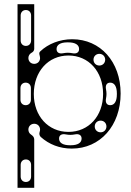

<svg xmlns="http://www.w3.org/2000/svg" viewBox="-20 -700 630 920"><path d="M64 200H144V-32C144 -42 138 -49 129 -55C121 -60 116 -69 116 -79C116 -95 128 -107 144 -107C160 -107 172 -95 172 -79C172 -75 171 -71 170 -68C167 -59 169 -50 175 -44C215 -8 266 12 324 12C460 12 558 -98 558 -252C558 -404 461 -512 326 -512C266 -512 211 -490 173 -454C163 -445 172 -434 172 -422C172 -406 160 -394 144 -394C128 -394 116 -406 116 -422C116 -433 122 -442 131 -447C139 -451 144 -458 144 -466V-680H64ZM308 -68C211 -68 142 -144 142 -250C142 -357 211 -434 308 -434C405 -434 474 -357 474 -250C474 -144 405 -68 308 -68ZM263 -36C263 -52 275 -60 295 -56C311 -53 323 -53 339 -56C359 -60 371 -52 371 -36C371 -16 353 -4 319 -4H315C281 -4 263 -16 263 -36ZM103 -196C88 -196 78 -207 78 -222V-278C78 -293 88 -304 103 -304C118 -304 128 -293 128 -278V-222C128 -207 118 -196 103 -196ZM462 -66C446 -66 434 -78 434 -94C434 -110 446 -122 462 -122C478 -122 490 -110 490 -94C490 -78 478 -66 462 -66ZM104 -480C89 -480 79 -491 79 -506V-626C79 -641 89 -652 104 -652C119 -652 129 -641 129 -626V-506C129 -491 119 -480 104 -480ZM508 -196C492 -196 484 -208 488 -228C491 -244 491 -256 488 -272C484 -292 492 -304 508 -304C528 -304 540 -286 540 -252V-248C540 -214 528 -196 508 -196ZM251 -465C251 -485 269 -497 303 -497H307C341 -497 359 -485 359 -465C359 -449 347 -441 327 -445C311 -448 299 -448 283 -445C263 -441 251 -449 251 -465ZM456 -386C440 -386 428 -398 428 -414C428 -430 440 -442 456 -442C472 -442 484 -430 484 -414C484 -398 472 -386 456 -386ZM104 172C89 172 79 161 79 146V90C79 75 89 64 104 64C119 64 129 75 129 90V146C129 161 119 172 104 172Z"/></svg>

Font: Apfel Grotezk Brukt
Style: Regular
Weight: 300
Designer: Luigi Gorlero
Foundry: © 2023, Luigi Gorlero & Collletttivo
Version: Version 2.000;Glyphs 3.2 (3217)